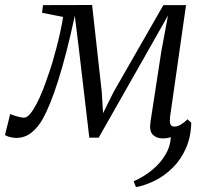

<svg xmlns="http://www.w3.org/2000/svg" viewBox="-50 -558 851 788"><path d="M617.5 10Q592.5 10 577.2 -5.2Q562 -20.5 567.5 -57L612 -346.5L639.5 -494.5L560 -354L355 7H316.5L274.5 -351L257 -493.5Q239.5 -411 222.2 -344.8Q205 -278.5 188.5 -226.5Q172 -174.5 156.2 -135.8Q140.5 -97 125.5 -70Q105 -33.5 78 -12.8Q51 8 16.5 8Q8 8 -2 6Q-12 4 -19.8 1Q-27.5 -2 -29.5 -4L-8 -90.5Q-5.5 -88.5 5.2 -84.8Q16 -81 28.8 -78Q41.5 -75 48 -75Q60.5 -75 73.8 -90.8Q87 -106.5 100.2 -132Q113.5 -157.5 125.8 -188.5Q138 -219.5 148 -250Q156 -271.5 164.5 -300Q173 -328.5 181.5 -361Q190 -393.5 197.2 -426.2Q204.5 -459 209 -488.5L122.5 -505.5L126.5 -537L328 -537.5L367.5 -182L373 -93.5L417 -182L620.5 -537H713.5L648 -78.5Q647 -71 647 -61.5Q647 -52 651.2 -45.2Q655.5 -38.5 665.5 -38.5Q678.5 -38.5 692.5 -47Q706.5 -55.5 720 -68.5L735 -54Q729 -45.5 717.2 -34.5Q705.5 -23.5 690 -13.2Q674.5 -3 656 3.5Q637.5 10 617.5 10ZM735 -54Q733.5 4.5 713.2 50.2Q693 96 660.5 128.8Q628 161.5 588.2 182Q548.5 202.5 508 210L498.5 186Q538 169 574 140Q610 111 632 71.5Q654 32 651 -16.5Z"/></svg>

Font: Merriweather 60pt Light
Style: Italic
Weight: 300
Italic angle: -7.8°
Version: Version 2.101